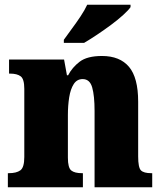

<svg xmlns="http://www.w3.org/2000/svg" viewBox="-20 -786 682 806"><path d="M13 0V-59H17Q49 -59 65.5 -71Q82 -83 82 -127V-413Q82 -454 67 -465.5Q52 -477 22 -477H18V-536H249L261 -470H266Q283 -503 314.5 -527Q346 -551 408 -551Q483 -551 521.5 -505.5Q560 -460 560 -359V-129Q560 -83 571.5 -71Q583 -59 615 -59H619V0H377V-320Q377 -384 367 -419Q357 -454 327 -454Q303 -454 289.5 -433Q276 -412 270.5 -377.5Q265 -343 265 -303V-124Q265 -82 279 -70.5Q293 -59 324 -59H328V0ZM248 -619Q262 -639 281 -664.5Q300 -690 318 -717Q336 -744 346 -766H528V-756Q519 -743 497 -723Q475 -703 446 -681.5Q417 -660 387 -640Q357 -620 333 -606H248Z"/></svg>

Font: Noto Serif Lao SemiCondensed Black
Style: Regular
Weight: 900
Width: 4
Designer: Monotype Design Team
Foundry: Monotype Imaging Inc.
Version: Version 2.003; ttfautohint (v1.8.4.7-5d5b)